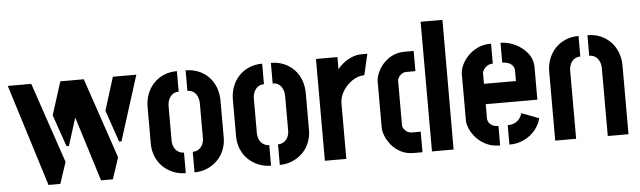

<svg xmlns="http://www.w3.org/2000/svg" viewBox="-46 -882 3505 1052"><g transform="rotate(-5 1706.0 -356.0)"><path d="M472 0 297 -560H426L576 -118L537 0ZM183 0 8 -560H137L287 -118L248 0ZM300 -203 239 -378 297 -560H426L313 -203ZM589 -203 529 -378 586 -560H715L602 -203Z M938 1Q901 1 868.5 -12.5Q836 -26 812 -49.5Q788 -73 774.5 -105.5Q761 -138 761 -175V-378Q761 -416 773.5 -449Q786 -482 809.5 -507Q833 -532 865.5 -546Q898 -560 938 -560V-447Q918 -447 904.5 -437Q891 -427 883.5 -410Q876 -393 876 -371V-182Q876 -164 883.5 -147.5Q891 -131 905.5 -121.5Q920 -112 938 -112ZM986 1V-112Q1005 -112 1019 -121.5Q1033 -131 1040.5 -147Q1048 -163 1048 -181V-371Q1048 -392 1041 -409.5Q1034 -427 1020 -437Q1006 -447 986 -447V-560Q1026 -560 1058.5 -546Q1091 -532 1114.5 -507Q1138 -482 1150 -449Q1162 -416 1162 -378V-175Q1162 -138 1148.5 -105.5Q1135 -73 1111 -49.5Q1087 -26 1055 -12.5Q1023 1 986 1Z M1407 1Q1370 1 1337.5 -12.5Q1305 -26 1281 -49.5Q1257 -73 1243.5 -105.5Q1230 -138 1230 -175V-378Q1230 -416 1242.5 -449Q1255 -482 1278.5 -507Q1302 -532 1334.5 -546Q1367 -560 1407 -560V-447Q1387 -447 1373.5 -437Q1360 -427 1352.5 -410Q1345 -393 1345 -371V-182Q1345 -164 1352.5 -147.5Q1360 -131 1374.5 -121.5Q1389 -112 1407 -112ZM1455 1V-112Q1474 -112 1488 -121.5Q1502 -131 1509.5 -147Q1517 -163 1517 -181V-371Q1517 -392 1510 -409.5Q1503 -427 1489 -437Q1475 -447 1455 -447V-560Q1495 -560 1527.5 -546Q1560 -532 1583.5 -507Q1607 -482 1619 -449Q1631 -416 1631 -378V-175Q1631 -138 1617.5 -105.5Q1604 -73 1580 -49.5Q1556 -26 1524 -12.5Q1492 1 1455 1Z M1703 0V-560H1821V-493Q1832 -508 1851.5 -524Q1871 -540 1898 -552Q1925 -564 1955 -564Q1962 -564 1970 -564Q1978 -564 1986 -564L1959 -448Q1924 -448 1892.5 -426.5Q1861 -405 1841 -372.5Q1821 -340 1821 -306V0Z M2193 0Q2151 0 2120 -16.5Q2089 -33 2069 -58Q2049 -83 2039 -108.5Q2029 -134 2029 -152V-408Q2029 -427 2039.5 -453Q2050 -479 2070.5 -502.5Q2091 -526 2121 -541.5Q2151 -557 2191 -557H2240V-446H2191Q2174 -446 2163 -437.5Q2152 -429 2146.5 -419Q2141 -409 2141 -403V-154Q2141 -148 2147 -138.5Q2153 -129 2164.5 -121Q2176 -113 2193 -113H2240V0ZM2292 0V-713H2412L2411 0Z M2667 0Q2623 0 2590.5 -16Q2558 -32 2536 -56.5Q2514 -81 2503 -107Q2492 -133 2492 -152V-409Q2492 -429 2503 -454.5Q2514 -480 2536 -504Q2558 -528 2590.5 -544Q2623 -560 2666 -560V-450Q2648 -450 2635.5 -442Q2623 -434 2615.5 -422.5Q2608 -411 2608 -401V-344H2784V-400Q2784 -418 2774 -429.5Q2764 -441 2749 -446Q2734 -451 2718 -451V-560Q2758 -560 2798 -541Q2838 -522 2865 -488.5Q2892 -455 2892 -410V-232H2608V-152Q2608 -143 2614 -132.5Q2620 -122 2633.5 -114.5Q2647 -107 2667 -107ZM2718 0V-107Q2742 -107 2758 -115.5Q2774 -124 2784 -137.5Q2794 -151 2798 -166L2893 -130Q2886 -98 2862.5 -68Q2839 -38 2802 -19Q2765 0 2718 0Z M2970 -379Q2970 -416 2982.5 -449Q2995 -482 3018.5 -507Q3042 -532 3074.5 -546Q3107 -560 3147 -560V-447Q3129 -447 3115 -438Q3101 -429 3093 -412Q3085 -395 3085 -373V0H2970ZM3259 -373Q3259 -393 3251.5 -410Q3244 -427 3230 -437Q3216 -447 3196 -447V-560Q3236 -560 3268.5 -546Q3301 -532 3324.5 -507Q3348 -482 3360.5 -449Q3373 -416 3373 -379V0H3259Z"/></g></svg>

Font: Stick No Bills
Style: Bold
Weight: 700
Version: Version 2.000